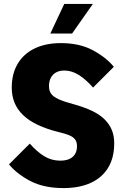

<svg xmlns="http://www.w3.org/2000/svg" viewBox="-20 -940 640 980"><path d="M132 -207Q169 -165 206 -142.5Q243 -120 287 -120Q315 -120 334 -128.5Q353 -137 363 -153.5Q373 -170 373 -193Q373 -215 363.5 -228Q354 -241 333.5 -249.5Q313 -258 279 -266Q219 -281 174 -302Q129 -323 99 -351.5Q69 -380 54.5 -415Q40 -450 40 -493Q40 -563 70 -614Q100 -665 156.5 -692.5Q213 -720 291 -720Q386 -720 454 -683.5Q522 -647 561 -599L455 -493Q418 -535 382 -557.5Q346 -580 309 -580Q283 -580 265.5 -570Q248 -560 239 -542Q230 -524 230 -501Q230 -477 241 -461.5Q252 -446 279.5 -433.5Q307 -421 356 -408Q410 -393 449 -374.5Q488 -356 513 -331.5Q538 -307 550.5 -277Q563 -247 563 -209Q563 -135 532 -84Q501 -33 443 -6.5Q385 20 304 20Q203 20 134 -16.5Q65 -53 26 -101ZM308 -920H454L348 -769H237Z"/></svg>

Font: Moderustic ExtraBold
Style: Regular
Weight: 800
Designer: Tural Alisoy
Foundry: TAFT Foundry
Version: Version 2.120